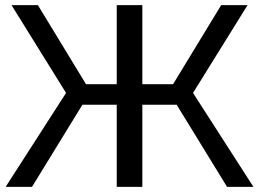

<svg xmlns="http://www.w3.org/2000/svg" viewBox="-20 -730 1012 750"><path d="M238 -367 25 -710H128L316 -401H436V-710H536V-401H656L844 -710H947L734 -367L970 0H867L670 -321H536V0H436V-321H302L105 0H2Z"/></svg>

Font: Raleway Medium Alt1
Style: Regular
Weight: 500
Designer: Matt McInerney, Pablo Impallari, Rodrigo Fuenzalida
Foundry: Matt McInerney, Pablo Impallari, Rodrigo Fuenzalida
Version: Version 3.000g; ttfautohint (v1.5) -l 8 -r 28 -G 28 -x 14 -D